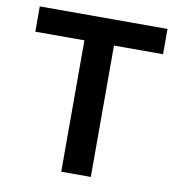

<svg xmlns="http://www.w3.org/2000/svg" viewBox="-80 -789 809 863"><g transform="rotate(10 324.0 -357.5)"><path d="M391.3 0H256.3V-609.6H391.3ZM615.3 -599.6H32.3V-715H615.3Z"/></g></svg>

Font: Wix Madefor Display
Style: Regular
Weight: 400
Designer: Dalton Maag Ltd
Foundry: Dalton Maag Ltd
Version: Version 3.100